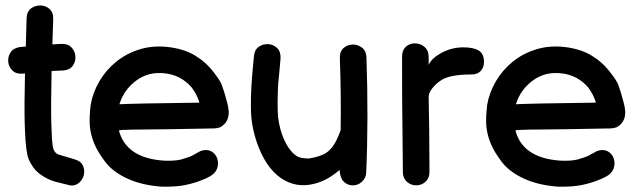

<svg xmlns="http://www.w3.org/2000/svg" viewBox="-20 -697 2401 722"><path d="M231 -3Q255 5 271.5 -5.5Q288 -16 294 -34.5Q300 -53 293 -71.5Q286 -90 263 -97Q255 -100 239 -104.5Q223 -109 209.5 -113Q196 -117 194 -119Q181 -127 178 -149Q175 -171 174 -207Q171 -266 173 -360Q173 -382 174 -430L218 -432Q243 -434 254 -450Q265 -466 263.5 -485.5Q262 -505 248.5 -519Q235 -533 210 -532L177 -530L180 -625Q181 -650 166.5 -663Q152 -676 132.5 -676.5Q113 -677 97 -665.5Q81 -654 80 -629Q78 -575 77 -522L54 -520Q30 -516 19.5 -499.5Q9 -483 11 -464Q13 -445 27 -431.5Q41 -418 66 -420L74 -421Q73 -379 73 -361Q71 -265 74 -204Q77 -125 88 -98Q103 -64 125.5 -46Q148 -28 175 -18Q188 -13 207 -9Q225 -5 231 -3Z M589 5Q643 6 678 -1.5Q713 -9 737 -19Q754 -25 770 -34Q791 -46 797 -65Q803 -84 796.5 -102Q790 -120 773.5 -128.5Q757 -137 734 -129Q715 -118 702 -111.5Q689 -105 660 -97Q634 -91 595 -93Q454 -103 427 -207H430Q430 -210 610 -211L781 -214Q796 -214 809 -219Q842 -238 840 -279Q839 -295 833.5 -314Q828 -333 824 -348Q819 -362 814 -378Q808 -394 783 -426Q754 -464 713 -488.5Q672 -513 614 -520Q556 -527 505.5 -511.5Q455 -496 416.5 -464.5Q378 -433 353.5 -391Q329 -349 321 -303Q315 -253 318 -221.5Q321 -190 334 -158Q347 -126 376 -88Q405 -50 460 -25Q515 0 589 5ZM429 -305Q446 -360 493 -394.5Q540 -429 602 -421Q661 -414 701 -368Q721 -341 730 -311Q487 -308 429 -305Z M1304 0Q1325 1 1340.5 -13Q1356 -27 1357 -47Q1366 -246 1358 -482Q1357 -506 1341 -518Q1325 -530 1305.5 -529.5Q1286 -529 1271.5 -516Q1257 -503 1258 -478Q1263 -341 1261 -208Q1246 -165 1229.5 -144Q1213 -123 1192 -114.5Q1171 -106 1142 -101Q1110 -101 1096 -110Q1062 -132 1040 -193Q1026 -235 1024.5 -273.5Q1023 -312 1025 -359Q1025 -379 1030 -421Q1034 -463 1035 -478Q1036 -503 1022 -516.5Q1008 -530 988.5 -531Q969 -532 953 -521Q937 -510 935 -486Q933 -466 930 -434Q927 -402 925 -364.5Q923 -327 923.5 -291Q924 -255 929 -227Q935 -193 946 -161Q978 -69 1034 -29Q1092 12 1162 -6Q1211 -18 1257 -58Q1259 -27 1272.5 -14Q1286 -1 1304 0Z M1545 0Q1565 0 1580 -13.5Q1595 -27 1595 -50L1594 -207L1592 -332Q1592 -348 1605.5 -365Q1619 -382 1637 -394Q1669 -417 1753 -417Q1776 -417 1788 -430.5Q1800 -444 1800 -464Q1800 -495 1780 -507Q1760 -519 1723 -519Q1674 -519 1633 -494Q1603 -477 1592 -453V-483Q1592 -507 1576.5 -520.5Q1561 -534 1540 -534Q1520 -534 1506 -521Q1492 -508 1492 -485V-426Q1492 -323 1493 -254L1495 -50Q1495 -27 1510 -13.5Q1525 0 1545 0Z M2080 5Q2134 6 2169 -1.5Q2204 -9 2228 -19Q2245 -25 2261 -34Q2282 -46 2288 -65Q2294 -84 2287.5 -102Q2281 -120 2264.5 -128.5Q2248 -137 2225 -129Q2206 -118 2193 -111.5Q2180 -105 2151 -97Q2125 -91 2086 -93Q1945 -103 1918 -207H1921Q1921 -210 2101 -211L2272 -214Q2287 -214 2300 -219Q2333 -238 2331 -279Q2330 -295 2324.5 -314Q2319 -333 2315 -348Q2310 -362 2305 -378Q2299 -394 2274 -426Q2245 -464 2204 -488.5Q2163 -513 2105 -520Q2047 -527 1996.5 -511.5Q1946 -496 1907.5 -464.5Q1869 -433 1844.5 -391Q1820 -349 1812 -303Q1806 -253 1809 -221.5Q1812 -190 1825 -158Q1838 -126 1867 -88Q1896 -50 1951 -25Q2006 0 2080 5ZM1920 -305Q1937 -360 1984 -394.5Q2031 -429 2093 -421Q2152 -414 2192 -368Q2212 -341 2221 -311Q1978 -308 1920 -305Z"/></svg>

Font: Balsamiq Sans
Style: Regular
Weight: 400
Designer: Michael Angeles
Foundry: Balsamiq SRL
Version: Version 1.020; ttfautohint (v1.8.4.7-5d5b);gftools[0.9.26]